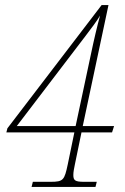

<svg xmlns="http://www.w3.org/2000/svg" viewBox="-20 -734 490 754"><path d="M104 0H355L360 -20H310C274 -20 268 -26 268 -47C268 -59 271 -73 274 -88L300 -214H420L428 -239H305L406 -714H379L9 -230L5 -214H272L246 -88C233 -27 229 -20 179 -20H109ZM316 -593C336 -619 363 -655 373 -673C362 -633 350 -583 336 -516L277 -239H46Z"/></svg>

Font: Noto Serif Condensed Thin
Style: Italic
Weight: 100
Width: 3
Italic angle: -12°
Designer: Monotype Design Team
Foundry: Monotype Imaging Inc.
Version: Version 2.013